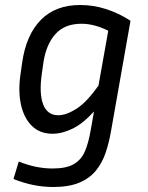

<svg xmlns="http://www.w3.org/2000/svg" viewBox="-20 -525 594 768"><path d="M424 0Q416 46 402.5 86Q389 126 364 157Q339 188 297.5 205.5Q256 223 193 223Q153 223 113.5 215Q74 207 34 191L55 121Q92 136 125.5 142.5Q159 149 190 149Q246 149 276 131Q306 113 320 79.5Q334 46 342 0L356 -79Q311 -30 269.5 -10Q228 10 190 10Q140 10 108 -21Q76 -52 64 -106Q52 -160 62 -228L69 -277Q85 -386 143.5 -445.5Q202 -505 301 -505Q354 -505 405 -488.5Q456 -472 502 -442ZM147 -228Q136 -149 153 -106.5Q170 -64 213 -64Q245 -64 286 -90Q327 -116 374 -183L413 -402Q357 -430 306 -430Q239 -430 202 -389Q165 -348 154 -277Z"/></svg>

Font: Inria Sans
Style: Italic
Weight: 400
Italic angle: -10°
Designer: Black Foundry Team
Foundry: Black Foundry
Version: Version 1.2; ttfautohint (v1.8.3)